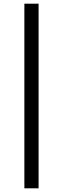

<svg xmlns="http://www.w3.org/2000/svg" viewBox="-20 -770 341 1040"><path d="M112 250V-750H189V250Z"/></svg>

Font: Source Serif 4 Semibold
Style: Regular
Weight: 600
Designer: Frank Grießhammer
Foundry: Adobe
Version: Version 4.005;hotconv 1.1.0;makeotfexe 2.6.0